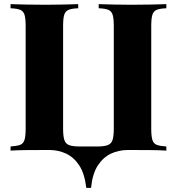

<svg xmlns="http://www.w3.org/2000/svg" viewBox="-20 -728 855 928"><path d="M784 -708V-688Q753 -687 737.5 -680.5Q722 -674 716.5 -656.5Q711 -639 711 -602V-106Q711 -70 716.5 -52Q722 -34 737.5 -28Q753 -22 784 -20V0Q757 -2 712 -2.5Q667 -3 616 -3Q558 -3 501 -1.5Q444 0 409 0Q374 0 316 -1.5Q258 -3 199 -3Q148 -3 103 -2.5Q58 -2 31 0V-20Q62 -22 77.5 -28Q93 -34 98.5 -52Q104 -70 104 -106V-602Q104 -639 98.5 -656.5Q93 -674 77.5 -680.5Q62 -687 31 -688V-708Q58 -707 103 -706Q148 -705 199 -705Q243 -705 286.5 -706Q330 -707 358 -708V-688Q327 -687 311.5 -680.5Q296 -674 290.5 -656.5Q285 -639 285 -602V-106Q285 -70 291 -51.5Q297 -33 314.5 -26.5Q332 -20 366 -20H449Q483 -20 500.5 -26.5Q518 -33 524 -51.5Q530 -70 530 -106V-602Q530 -639 524.5 -656.5Q519 -674 503.5 -680.5Q488 -687 457 -688V-708Q485 -707 528.5 -706Q572 -705 616 -705Q667 -705 712 -706Q757 -707 784 -708ZM408 -18 598 -3Q554 -3 516.5 14.5Q479 32 453 71.5Q427 111 420 180H397Q389 111 363 71.5Q337 32 299.5 14.5Q262 -3 219 -3Z"/></svg>

Font: Playfair Display ExtraBold
Style: Regular
Weight: 800
Designer: Claus Eggers Sørensen
Foundry: Claus Eggers Sørensen
Version: Version 1.203